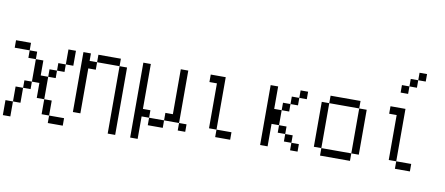

<svg xmlns="http://www.w3.org/2000/svg" viewBox="-78 -1132 3656 1578"><g transform="rotate(10 1750.0 -343.0)"><path d="M500 125V62.5H375V125ZM0 0Q0 0 0 125H62.5Q62.5 125 62.5 0ZM375 62.5Q375 62.5 375 -62.5H312.5Q312.5 -62.5 312.5 62.5ZM62.5 0H125Q125 0 125 -125H62.5Q62.5 -125 62.5 0ZM312.5 -62.5V-250H250Q250 -250 250 -375H187.5V-187.5H125V-125H187.5V-187.5H250Q250 -187.5 250 -62.5ZM312.5 -250H375V-312.5H312.5ZM375 -312.5H437.5V-375H375ZM187.5 -375V-437.5H125V-375ZM437.5 -375H500Q500 -375 500 -500H437.5Q437.5 -500 437.5 -375ZM125 -437.5V-500H0V-437.5Z M875 -437.5V125H937.5V-437.5ZM562.5 -500Q562.5 -500 562.5 0H625Q625 0 625 -375H687.5V-437.5H625V-500ZM687.5 -437.5H875V-500H687.5Z M1500 0V-62.5H1437.5V0ZM1062.5 -500Q1062.5 -500 1062.5 125H1125V-62.5H1187.5V0H1312.5V-62.5H1187.5V-125H1125Q1125 -125 1125 -500ZM1312.5 -62.5H1437.5V-500H1375Q1375 -500 1375 -125H1312.5Z M1875 0V-62.5H1750V0ZM1750 -62.5V-500H1625V-437.5H1687.5Q1687.5 -437.5 1687.5 -62.5Z M2437.5 0V-62.5H2375V0ZM2437.5 -437.5V-500H2375V-437.5H2312.5V-375H2250V-312.5H2187.5V-500H2125Q2125 -500 2125 0H2187.5V-187.5H2250V-125H2312.5V-62.5H2375V-125H2312.5V-187.5H2250Q2250 -187.5 2250 -312.5H2312.5V-375H2375V-437.5Z M2625 -62.5V0H2875V-62.5ZM2625 -62.5Q2625 -62.5 2625 -437.5H2562.5Q2562.5 -437.5 2562.5 -62.5ZM2875 -62.5H2937.5Q2937.5 -62.5 2937.5 -437.5H2875Q2875 -437.5 2875 -62.5ZM2625 -437.5H2875V-500H2625Z M3375 0V-62.5H3250V0ZM3375 -750V-812.5H3312.5V-750H3250V-687.5H3187.5V-625H3250V-687.5H3312.5V-750ZM3250 -62.5V-500H3125V-437.5H3187.5Q3187.5 -437.5 3187.5 -62.5Z"/></g></svg>

Font: BFUnifontExMono
Style: Regular
Weight: 500
Version: Version 15.0.06